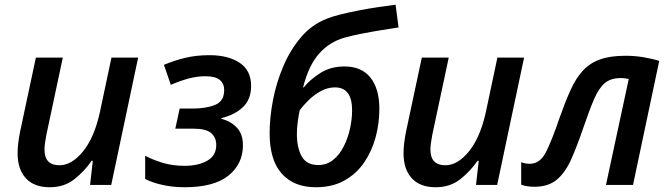

<svg xmlns="http://www.w3.org/2000/svg" viewBox="-20 -785 2846 815"><path d="M190.9 9.8Q125 9.8 89.8 -28.3Q54.7 -66.4 54.7 -134.8Q54.7 -154.8 57.6 -179Q60.5 -203.1 65.9 -229L132.3 -540.5H246.6L176.8 -212.4Q168.9 -172.9 168.9 -149.9Q168.9 -83.5 232.4 -83.5Q284.7 -83.5 332.8 -142.8Q380.9 -202.1 404.3 -310.1L453.1 -540.5H566.4L452.1 0H362.3L374 -102.5H369.1Q339.4 -59.1 296.1 -24.7Q252.9 9.8 190.9 9.8Z M763.2 9.8Q713.4 9.8 668.9 -0.2Q624.5 -10.3 596.2 -25.4V-124Q625.5 -107.9 668.5 -94.5Q711.4 -81.1 764.2 -81.1Q821.8 -81.1 859.9 -102.8Q897.9 -124.5 897.9 -169.4Q897.9 -201.7 876 -220.2Q854 -238.8 802.7 -238.8H724.1L742.7 -324.2H797.9Q854.5 -324.2 893.1 -339.8Q931.6 -355.5 931.6 -403.3Q931.6 -430.2 912.6 -445.8Q893.6 -461.4 851.6 -461.4Q816.9 -461.4 780.5 -451.7Q744.1 -441.9 705.1 -424.8L675.8 -509.8Q719.7 -528.3 766.6 -539.6Q813.5 -550.8 869.6 -550.8Q948.2 -550.8 997.1 -518.6Q1045.9 -486.3 1045.9 -420.4Q1045.9 -363.3 1011.2 -330.3Q976.6 -297.4 919.9 -283.7V-280.8Q961.4 -269.5 986.3 -242.2Q1011.2 -214.8 1011.2 -168.5Q1011.2 -89.4 950 -39.8Q888.7 9.8 763.2 9.8Z M1320.3 9.8Q1228 9.8 1176.3 -47.6Q1124.5 -105 1124.5 -220.2Q1124.5 -284.2 1138.4 -358.2Q1152.3 -432.1 1181.9 -502.2Q1211.4 -572.3 1257.3 -626.5Q1303.2 -680.7 1367.2 -705.6Q1389.6 -714.8 1426 -723.9Q1462.4 -732.9 1504.4 -741Q1546.4 -749 1587.2 -755.1Q1627.9 -761.2 1659.2 -765.1L1671.9 -668.5Q1638.7 -663.6 1596.7 -656.7Q1554.7 -649.9 1513.9 -641.8Q1473.1 -633.8 1443.8 -625.5Q1378.9 -607.4 1334.7 -557.6Q1290.5 -507.8 1266.6 -415L1269.5 -414.1Q1296.4 -447.8 1340.1 -475.3Q1383.8 -502.9 1441.9 -502.9Q1515.1 -502.9 1552.7 -455.3Q1590.3 -407.7 1590.3 -323.2Q1590.3 -261.7 1574.5 -202.6Q1558.6 -143.6 1525.9 -95.5Q1493.2 -47.4 1442.1 -18.8Q1391.1 9.8 1320.3 9.8ZM1331.1 -84.5Q1367.2 -84.5 1394 -106.2Q1420.9 -127.9 1438.7 -162.8Q1456.5 -197.8 1465.6 -238.5Q1474.6 -279.3 1474.6 -316.9Q1474.6 -414.1 1401.9 -414.1Q1371.1 -414.1 1342.3 -398.4Q1313.5 -382.8 1290.3 -360.1Q1267.1 -337.4 1252 -316.9Q1247.1 -292.5 1243.7 -266.1Q1240.2 -239.7 1240.2 -216.3Q1240.2 -157.2 1261 -120.8Q1281.7 -84.5 1331.1 -84.5Z M1829.1 9.8Q1763.2 9.8 1728 -28.3Q1692.9 -66.4 1692.9 -134.8Q1692.9 -154.8 1695.8 -179Q1698.7 -203.1 1704.1 -229L1770.5 -540.5H1884.8L1814.9 -212.4Q1807.1 -172.9 1807.1 -149.9Q1807.1 -83.5 1870.6 -83.5Q1922.9 -83.5 1970.9 -142.8Q2019 -202.1 2042.5 -310.1L2091.3 -540.5H2204.6L2090.3 0H2000.5L2012.2 -102.5H2007.3Q1977.5 -59.1 1934.3 -24.7Q1891.1 9.8 1829.1 9.8Z M2248.5 7.8Q2215.8 7.8 2192.4 -1V-96.7Q2208 -89.8 2229 -89.8Q2272.5 -89.8 2297.6 -139.6Q2322.8 -189.5 2354.5 -282.7Q2378.4 -350.6 2400.9 -400.6Q2423.3 -450.7 2452.6 -483.4Q2481.9 -516.1 2525.4 -532.2Q2568.8 -548.3 2634.8 -548.3Q2676.3 -548.3 2713.9 -541.7Q2751.5 -535.2 2778.3 -526.4L2667 0H2552.2L2648.9 -449.7Q2641.6 -451.2 2633.1 -452.4Q2624.5 -453.6 2614.3 -453.6Q2572.8 -453.6 2547.4 -432.4Q2522 -411.1 2502 -364.7Q2481.9 -318.4 2456.1 -242.7Q2430.2 -166.5 2405.3 -110.1Q2380.4 -53.7 2344.2 -22.9Q2308.1 7.8 2248.5 7.8Z"/></svg>

Font: Open Sans SemiBold
Style: Italic
Weight: 600
Italic angle: -12°
Designer: Monotype Design Team
Foundry: Monotype Imaging Inc.
Version: Version 3.003; ttfautohint (v1.8.4)